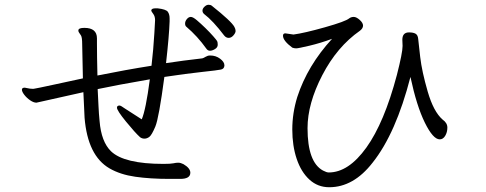

<svg xmlns="http://www.w3.org/2000/svg" viewBox="-20 -779 2040 806"><path d="M921 -630Q874 -692 837 -720Q830 -726 830 -734.5Q830 -743 838.5 -751Q847 -759 855.5 -759Q864 -759 869 -755Q952 -689 964 -666Q969 -657 969 -649Q969 -641 960 -630.5Q951 -620 940 -620Q929 -620 921 -630ZM471 -327Q471 -336 482 -336Q487 -336 505 -323L575 -278Q592 -317 609 -446Q470 -422 390 -405Q392 -367 393.5 -334Q395 -301 398 -271Q405 -184 446 -144Q501 -91 666 -91Q697 -91 708 -93.5Q719 -96 728.5 -96Q738 -96 750 -90Q779 -73 779 -54Q779 -28 737 -28H691Q611 -28 548 -37Q485 -46 440 -72Q348 -125 335 -285Q334 -300 333 -328.5Q332 -357 330 -392L133 -348Q121 -348 106.5 -358Q92 -368 82 -381Q72 -394 72 -402.5Q72 -411 84 -411Q85 -411 105 -407L119 -406Q121 -406 125.5 -407Q130 -408 149 -411.5Q168 -415 210 -424.5Q252 -434 328 -450Q325 -564 325 -593Q325 -622 320 -630Q315 -638 312 -642Q309 -646 309 -650V-652Q310 -662 334 -662Q387 -662 387 -618V-597Q387 -544 389 -462Q508 -486 616 -503Q624 -571 628 -640L631 -694Q631 -711 623 -721Q615 -731 615 -736Q617 -744 632 -744H642Q677 -740 684.5 -729.5Q692 -719 692 -702V-689Q690 -629 677 -514Q749 -525 829 -534Q834 -535 843 -540.5Q852 -546 861 -546H863Q886 -546 904 -532.5Q922 -519 922 -505V-503Q921 -490 907.5 -487Q894 -484 828.5 -477Q763 -470 670 -456Q647 -283 632 -247.5Q617 -212 607 -204.5Q597 -197 586.5 -197Q576 -197 568 -203Q547 -222 509 -268.5Q471 -315 471 -327ZM846 -575Q809 -627 762 -667Q757 -671 757 -680.5Q757 -690 764.5 -699Q772 -708 781 -708Q790 -708 806.5 -694Q823 -680 842 -661.5Q861 -643 875 -627Q889 -611 891.5 -606.5Q894 -602 894 -591Q894 -580 882.5 -573Q871 -566 861.5 -566Q852 -566 846 -575Z M1669 -612Q1669 -643 1697 -643Q1715 -643 1724.5 -637.5Q1734 -632 1735.5 -616Q1737 -600 1744 -539.5Q1751 -479 1775.5 -394.5Q1800 -310 1838 -277Q1858 -263 1858 -243.5Q1858 -224 1849 -209Q1840 -194 1826 -194Q1798 -194 1763.5 -264Q1729 -334 1703 -456Q1642 -219 1544 -96Q1464 7 1362 7Q1314 7 1279 -25Q1244 -57 1225.5 -112Q1207 -167 1207 -235.5Q1207 -304 1228 -372Q1271 -504 1374 -616Q1325 -598 1278.5 -587Q1232 -576 1223.5 -576Q1215 -576 1207 -579Q1168 -608 1168 -629Q1168 -639 1178 -639L1212 -634Q1257 -640 1344 -664.5Q1431 -689 1446 -702Q1454 -708 1465 -708Q1476 -708 1490 -695.5Q1504 -683 1504 -671.5Q1504 -660 1491 -650Q1395 -583 1333 -463.5Q1271 -344 1271 -241Q1271 -98 1336 -63Q1351 -55 1360 -55Q1443 -55 1518 -159.5Q1593 -264 1646 -464Q1670 -558 1670 -586Z"/></svg>

Font: LXGW Bright TC
Style: Regular
Weight: 400
Designer: Christian Thalmann (Catharsis Fonts)
Foundry: LXGW / Christian Thalmann (Catharsis Fonts) / Fontworks Inc.
Version: Version 5.501